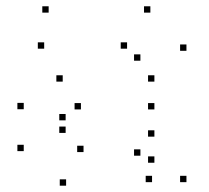

<svg xmlns="http://www.w3.org/2000/svg" viewBox="-20 -564 660 605"><path d="M567.5 10V-10H547.5V10ZM567.5 -403.9V-423.9H547.5V-403.9ZM453.8 -524.2V-544.2H433.8V-524.2ZM133.3 -524.2V-544.2H113.3V-524.2ZM119.2 -410.6V-430.6H99.2V-410.6ZM380.4 -410.6V-430.6H360.4V-410.6ZM422.4 -372.7V-392.7H402.4V-372.7ZM422.4 -73.4V-93.4H402.4V-73.4ZM459.1 10V-10H439.1V10ZM466.5 -51.2V-71.2H446.5V-51.2ZM466.5 -133.4V-153.4H446.5V-133.4ZM243.2 -84.8V-104.8H223.2V-84.8ZM186.8 -145.2V-165.2H166.8V-145.2ZM186.8 -184.8V-204.8H166.8V-184.8ZM235 -219.2V-239.2H215V-219.2ZM466.5 -219.2V-239.2H446.5V-219.2ZM466.5 -306.8V-326.8H446.5V-306.8ZM177.6 -306.8V-326.8H157.6V-306.8ZM54.8 -219.8V-239.8H34.8V-219.8ZM54.8 -87.8V-107.8H34.8V-87.8ZM188.3 21.1V1.1H168.3V21.1Z"/></svg>

Font: Monaspace Krypton Dots Var
Style: Regular
Weight: 400
Designer: Riley Cran and the Lettermatic Team
Version: Version 1.100 (Monaspace Krypton Dots)